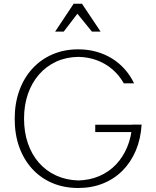

<svg xmlns="http://www.w3.org/2000/svg" viewBox="-20 -980 816 1006"><path d="M390 5Q315.5 5 254.2 -21Q193 -47 148.8 -95.2Q104.5 -143.5 80.8 -209.8Q57 -276 57 -357Q57 -438 81 -504.8Q105 -571.5 149.2 -620Q193.5 -668.5 254.8 -695Q316 -721.5 390 -721.5Q440 -721.5 484.2 -709.2Q528.5 -697 566 -674Q603.5 -651 633 -618Q662.5 -585 682.5 -543.5H628.5Q604.5 -586 568.8 -616.8Q533 -647.5 488 -664.2Q443 -681 390 -682Q326.5 -681 274.5 -657Q222.5 -633 184.8 -590Q147 -547 126.5 -488.2Q106 -429.5 106 -358.5Q106 -287.5 126.2 -228.8Q146.5 -170 184 -127.2Q221.5 -84.5 273.8 -60.5Q326 -36.5 390 -34.5Q450.5 -36 500.5 -57.5Q550.5 -79 587.5 -117.8Q624.5 -156.5 646.5 -209.5Q668.5 -262.5 673 -327H722Q717.5 -252.5 691.8 -191.5Q666 -130.5 622.5 -86.5Q579 -42.5 520 -18.8Q461 5 390 5ZM479 -288V-326.5H708.5V-288ZM269 -814.5 366 -960.5H409.5L507 -814.5H461.5L385.5 -908L314 -814.5Z"/></svg>

Font: Russolo 10pt ExtraLight
Style: Regular
Weight: 200
Designer: Micah Stupak-Hahn
Version: Version 1.000